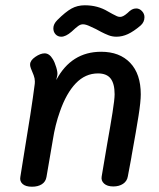

<svg xmlns="http://www.w3.org/2000/svg" viewBox="-20 -706 601 727"><path d="M513 -349Q513 -321 504.5 -267Q496 -213 478 -114Q479 -117 464 -38Q461 -20 446 -10Q431 0 409 0Q386 0 374 -11Q362 -22 365 -38L386 -162Q398 -229 406 -279.5Q414 -330 414 -349Q414 -389 399 -408.5Q384 -428 351 -428Q303 -428 267 -390.5Q231 -353 207 -284Q189 -234 180 -176Q173 -138 156 -36Q153 -18 138.5 -8.5Q124 1 101 1Q77 1 65.5 -9.5Q54 -20 57 -36L69 -111Q100 -297 111 -384Q112 -389 112 -398Q112 -409 107.5 -421Q103 -433 97 -447Q96 -450 95 -453.5Q94 -457 94 -462Q94 -477 113.5 -490.5Q133 -504 149 -504Q167 -504 180 -482Q187 -471 193 -451Q199 -431 197 -421L193 -403Q250 -510 363 -510Q433 -510 473 -468Q513 -426 513 -349ZM182 -599Q182 -615 197 -630Q228 -661 250.5 -673.5Q273 -686 301 -686Q350 -686 388 -663Q395 -659 406 -653Q417 -647 423 -644.5Q429 -642 435 -642Q446 -642 462 -656Q472 -666 479.5 -670Q487 -674 496 -674Q508 -674 517.5 -664Q527 -654 527 -641Q527 -622 512 -609Q486 -587 464.5 -577Q443 -567 421 -567Q405 -567 391 -572.5Q377 -578 363.5 -585Q350 -592 343 -596Q338 -598 321.5 -606Q305 -614 294 -614Q285 -614 276 -607.5Q267 -601 251 -586Q229 -567 212 -567Q199 -567 190.5 -576Q182 -585 182 -599Z"/></svg>

Font: Mali Medium
Style: Italic
Weight: 500
Italic angle: -10°
Version: Version 1.000; ttfautohint (v1.6)